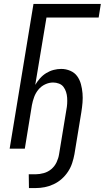

<svg xmlns="http://www.w3.org/2000/svg" viewBox="-20 -755 532 975"><path d="M127 200 126 130H161Q181 130 202.5 124Q224 118 241 103.5Q258 89 267.5 68.5Q277 48 280 28L317 -197Q320 -212 321 -227.5Q322 -243 321 -258.5Q320 -274 315.5 -288Q311 -302 302.5 -313.5Q294 -325 279.5 -330.5Q265 -336 250 -336Q229 -336 209 -326.5Q189 -317 175 -300Q161 -283 153.5 -262.5Q146 -242 142 -221L106 0H29L150 -735H492L481 -666H216L159 -324Q169 -341 183 -357Q197 -373 215 -384Q233 -395 252.5 -400Q272 -405 291 -405Q315 -405 337 -395.5Q359 -386 372 -368Q385 -350 391 -327.5Q397 -305 399 -281.5Q401 -258 399 -234Q397 -210 393 -185L358 28Q354 50 346.5 73Q339 96 325.5 116.5Q312 137 293.5 153.5Q275 170 252.5 180.5Q230 191 207 195.5Q184 200 161 200Z"/></svg>

Font: Iosevka QP
Style: Italic
Weight: 400
Italic angle: -9°
Designer: Belleve Invis
Foundry: Belleve Invis
Version: Version 20.0.0; ttfautohint (v1.8.4)